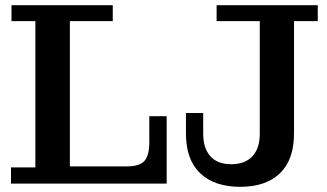

<svg xmlns="http://www.w3.org/2000/svg" viewBox="-20 -702 1249 734"><path d="M897.9 12.2Q799.8 12.2 745.4 -39.6Q690.9 -91.3 690.9 -190.9V-270H756.8V-190.9Q756.8 -135.3 784.2 -104.7Q811.5 -74.2 863.8 -74.2Q916.5 -74.2 944.8 -104.5Q973.1 -134.8 973.1 -190.9V-621.1H808.1V-682.1H1194.8V-621.1H1104V-191.9Q1104 -91.3 1050.3 -39.6Q996.6 12.2 897.9 12.2ZM22 0V-62H115.2V-621.1H23.9V-682.1H411.1V-621.1H247.1V-65.9H465.8Q513.2 -65.9 532 -86.7Q550.8 -107.4 550.8 -158.2V-257.8H617.2V0Z"/></svg>

Font: Montagu Slab 144pt Medium
Style: Regular
Weight: 500
Designer: Florian Karsten
Foundry: Florian Karsten
Version: Version 1.000